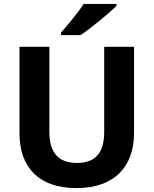

<svg xmlns="http://www.w3.org/2000/svg" viewBox="-20 -954 787 984"><path d="M577 -924V-934H409C380 -889 325 -824 293 -787V-774H393C444 -808 539 -886 577 -924ZM667 -272V-714H514V-279C514 -175 473 -119 374 -119C280 -119 233 -171 233 -278V-714H80V-270C80 -95 181 10 371 10C570 10 667 -104 667 -272Z"/></svg>

Font: Noto Sans Lao UI
Style: Bold
Weight: 700
Designer: Monotype Design Team
Foundry: Monotype Imaging Inc.
Version: Version 2.000